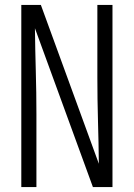

<svg xmlns="http://www.w3.org/2000/svg" viewBox="-20 -755 540 775"><path d="M66 0V-735H145L379 -94Q378 -180 375.5 -267Q373 -354 373 -441V-735H434V0H355L121 -641Q122 -555 124.5 -468Q127 -381 127 -294V0Z"/></svg>

Font: Iosevka Fixed Light
Style: Regular
Weight: 300
Monospace: yes
Designer: Belleve Invis
Foundry: Belleve Invis
Version: Version 32.3.0